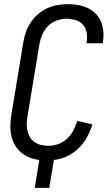

<svg xmlns="http://www.w3.org/2000/svg" viewBox="-20 -763 540 923"><path d="M147 140 169 6Q144 3 121 -6.5Q98 -16 80 -31.5Q62 -47 50.5 -68Q39 -89 34 -113Q29 -137 30 -163Q31 -189 35 -214L92 -559Q96 -584 104.5 -608.5Q113 -633 127.5 -655Q142 -677 162.5 -694.5Q183 -712 206.5 -723Q230 -734 255.5 -738.5Q281 -743 306 -743Q331 -743 355 -739Q379 -735 400.5 -725Q422 -715 439 -698.5Q456 -682 465 -660.5Q474 -639 476.5 -614.5Q479 -590 475 -564L474 -555H396L397 -561Q400 -584 396.5 -606Q393 -628 379 -644Q365 -660 343.5 -666.5Q322 -673 299 -673Q276 -673 251.5 -664Q227 -655 209.5 -636.5Q192 -618 182.5 -595Q173 -572 169 -548L112 -203Q109 -185 108.5 -167.5Q108 -150 112 -133.5Q116 -117 124.5 -103Q133 -89 147 -79.5Q161 -70 178 -66Q195 -62 212 -62Q236 -62 260 -70.5Q284 -79 302.5 -96.5Q321 -114 333 -136.5Q345 -159 351 -182L424 -165Q415 -134 398.5 -104Q382 -74 357.5 -50Q333 -26 301.5 -11.5Q270 3 239 6L217 140Z"/></svg>

Font: Iosevka Term Curly
Style: Italic
Weight: 400
Italic angle: -9°
Designer: Belleve Invis
Foundry: Belleve Invis
Version: Version 32.3.0